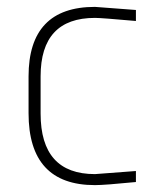

<svg xmlns="http://www.w3.org/2000/svg" viewBox="-20 -529 455 558"><path d="M256 -509 375 -500V-468Q274 -477 256 -477Q98 -477 98 -307V-199Q98 -23 256 -23L375 -32V0Q284 9 256 9Q63 9 63 -200V-307Q63 -509 256 -509Z"/></svg>

Font: TypoPRO Titillium Title
Style: Regular
Weight: 250
Designer: Campivisivi
Foundry: Accademia di Belle Arti di Urbino and students of MA course of Visual design
Version: 1.000